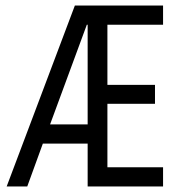

<svg xmlns="http://www.w3.org/2000/svg" viewBox="-20 -670 620 690"><path d="M4 0 249 -650H566V-581H366V-365H537V-297H366V-69H566V0H295V-154H134L78 0ZM160 -223H295V-581H292Z"/></svg>

Font: Sometype Mono
Style: Regular
Weight: 400
Monospace: yes
Designer: Ryoichi Tsunekawa
Foundry: Dharma Type
Version: Version 1.000; ttfautohint (v1.8.3)